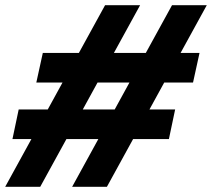

<svg xmlns="http://www.w3.org/2000/svg" viewBox="-23 -720 817 740"><path d="M-3 0 98 -184H25L49 -298H161L218 -402H117L142 -516H281L382 -700H517L416 -516H539L640 -700H774L673 -516H746L721 -402H610L553 -298H652L628 -184H490L389 0H255L356 -184H233L132 0ZM296 -298H419L476 -402H353Z"/></svg>

Font: Red Hat Text
Style: Italic
Weight: 300
Italic angle: -12°
Designer: Pentagram, MCKL
Foundry: Pentagram, MCKL
Version: Version 1.023